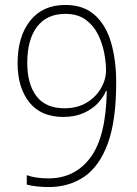

<svg xmlns="http://www.w3.org/2000/svg" viewBox="-20 -811 551 775"><path d="M177 -56Q154 -56 129.5 -58.5Q105 -61 88 -66V-104Q123 -91 176 -91Q282 -91 345 -175Q408 -259 411 -444H408Q397 -418 374.5 -394Q352 -370 317 -354.5Q282 -339 235 -339Q145 -339 98 -398.5Q51 -458 51 -556Q51 -663 101.5 -727Q152 -791 244 -791Q318 -791 363.5 -749.5Q409 -708 429 -637Q449 -566 449 -477Q449 -324 415 -231.5Q381 -139 319.5 -97.5Q258 -56 177 -56ZM240 -374Q292 -374 329.5 -396.5Q367 -419 387.5 -454.5Q408 -490 408 -528Q408 -559 400.5 -598Q393 -637 375 -673Q357 -709 325 -732Q293 -755 244 -755Q169 -755 129.5 -703Q90 -651 90 -557Q90 -472 127 -423Q164 -374 240 -374Z"/></svg>

Font: Noto Sans Malayalam UI SemiCondensed ExtraLight
Style: Regular
Weight: 200
Width: 4
Designer: Jelle Bosma - Monotype Design Team
Foundry: Monotype Imaging Inc.
Version: Version 2.104; ttfautohint (v1.8.4.7-5d5b)